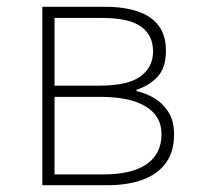

<svg xmlns="http://www.w3.org/2000/svg" viewBox="-20 -547 582 567"><path d="M105 0V-527H290Q347 -527 387.5 -513Q428 -499 449 -470.5Q470 -442 470 -397Q470 -346 444.5 -319.5Q419 -293 383 -282V-278Q411 -272 436 -257Q461 -242 477.5 -216Q494 -190 494 -150Q494 -99 470 -66Q446 -33 402 -16.5Q358 0 296 0ZM141 -294H271Q358 -294 395 -321.5Q432 -349 432 -395Q432 -443 396.5 -468.5Q361 -494 281 -494H141ZM141 -32H285Q370 -32 413.5 -62.5Q457 -93 457 -151Q457 -204 410.5 -232.5Q364 -261 276 -261H141Z"/></svg>

Font: Noto Sans TC Thin
Style: Regular
Weight: 100
Designer: Ryoko NISHIZUKA 西塚涼子 (kana, bopomofo & ideographs); Paul D. Hunt (Latin, Greek & Cyrillic); Sandoll Communications 산돌커뮤니
Foundry: Adobe
Version: Version 2.004-H2;hotconv 1.0.118;makeotfexe 2.5.65603